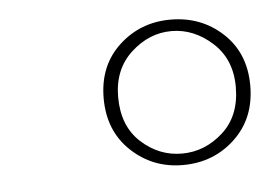

<svg xmlns="http://www.w3.org/2000/svg" viewBox="-31 -858 446 317"><g transform="rotate(-5 191.5 -699.5)"><path d="M383 -700Q383 -646 347.5 -612.5Q312 -579 261 -579Q211 -579 175.5 -612.5Q140 -646 140 -700Q140 -754 175.5 -787Q211 -820 261 -820Q312 -820 347.5 -787Q383 -754 383 -700ZM359 -700Q359 -746 328.5 -773.5Q298 -801 261 -801Q224 -801 194 -773.5Q164 -746 164 -700Q164 -652 193.5 -625Q223 -598 261 -598Q299 -598 329 -625Q359 -652 359 -700Z"/></g></svg>

Font: Playfair Display SC
Style: Bold Italic
Weight: 700
Italic angle: -14°
Designer: Claus Eggers Sørensen
Foundry: Claus Eggers Sørensen
Version: Version 1.200; ttfautohint (v1.6)